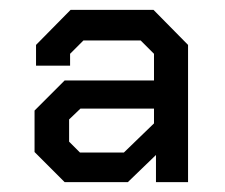

<svg xmlns="http://www.w3.org/2000/svg" viewBox="-20 -720 456 389"><path d="M50 -412V-496L111 -557H292V-611L265 -638H149L122 -611V-587H53V-629L123 -700H291L361 -629V-351H296V-406L239 -351H111ZM231 -411 292 -470V-500H143L120 -478V-433L142 -411Z"/></svg>

Font: Chakra Petch
Style: Regular
Weight: 400
Designer: Katatrad Aksorn Co.,Ltd.
Foundry: Cadson Demak Co.,Ltd.
Version: Version 1.000; ttfautohint (v1.6)